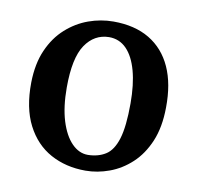

<svg xmlns="http://www.w3.org/2000/svg" viewBox="-60 -865 598 584"><g transform="rotate(10 239.5 -573.0)"><path d="M239.5 -342.5Q179 -342.5 131.5 -368.5Q84 -394.5 57 -447Q30 -499.5 31 -578Q32 -636.5 50.8 -679Q69.5 -721.5 100.5 -749.2Q131.5 -777 169 -790.5Q206.5 -804 245.5 -804Q311.5 -804 357 -776.8Q402.5 -749.5 425.8 -698.2Q449 -647 448 -574Q447.5 -513 429 -469.2Q410.5 -425.5 380.2 -397.5Q350 -369.5 313.2 -356Q276.5 -342.5 239.5 -342.5ZM238.5 -391Q270.5 -391.5 293.2 -405.8Q316 -420 327.8 -458.2Q339.5 -496.5 339.5 -567.5Q339.5 -626 328 -668Q316.5 -710 294.5 -732.5Q272.5 -755 240.5 -755Q195 -754.5 167.5 -713.8Q140 -673 140 -582Q140 -522 153.2 -479.2Q166.5 -436.5 188.8 -413.8Q211 -391 238.5 -391Z"/></g></svg>

Font: Merriweather 24pt SemiBold
Style: Regular
Weight: 600
Designer: Eben Sorkin
Foundry: Eben Sorkin
Version: Version 2.100